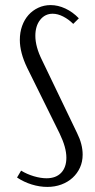

<svg xmlns="http://www.w3.org/2000/svg" viewBox="-20 -727 372 755"><path d="M241 -107Q241 -127 234.5 -150.5Q228 -174 214 -203L87 -460Q58 -520 58 -570Q58 -600 67 -625Q76 -650 92 -668Q108 -686 130.5 -696.5Q153 -707 179 -707Q208 -707 237 -693.5Q266 -680 290 -655L268 -633Q250 -651 228.5 -662Q207 -673 187 -673Q157 -673 138 -649Q119 -625 119 -586Q119 -565 125.5 -541Q132 -517 146 -489L283 -204Q305 -160 305 -119Q305 -91 294.5 -68Q284 -45 265.5 -28Q247 -11 221.5 -1.5Q196 8 166 8Q136 8 105 -1.5Q74 -11 47 -29L63 -56Q86 -42 113 -34Q140 -26 163 -26Q200 -26 220.5 -47.5Q241 -69 241 -107Z"/></svg>

Font: Moniqa Paragraph
Style: Regular
Weight: 400
Designer: Rajesh Rajput
Foundry: Rajesh Rajput
Version: Version 1.000